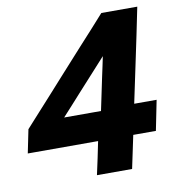

<svg xmlns="http://www.w3.org/2000/svg" viewBox="-78 -759 770 831"><g transform="rotate(-10 307.0 -344.0)"><path d="M281.5 0Q289.5 -38 297 -71.5Q304 -106 312 -144.5H3L24 -247.5Q49 -275.5 80.5 -310Q111.5 -344 143 -379Q174.5 -414 201 -443.5L308.5 -562.5Q337 -593.5 365.5 -625Q394 -656.5 422 -688H580Q567.5 -625.5 555 -566Q542 -506 530 -447L494 -276.5H592.5L566 -144.5H466.5Q458.5 -106 451.2 -71.8Q444 -37.5 436 0ZM267.5 -361.5Q247 -339 226.5 -316Q205.5 -293 185 -270.5H347L377.5 -416Q382.5 -438 387 -460L396 -503Z"/></g></svg>

Font: Heraclito
Style: Bold Italic
Weight: 700
Italic angle: -12°
Designer: Kostas Bartsokas (font) & Cristiano Sobral (main changes)
Foundry: Kostas Bartsokas (font) & Cristiano Sobral (main changes)
Version: Version 1.00;July 8, 2020;FontCreator 13.0.0.2655 64-bit